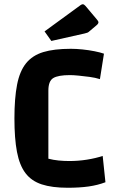

<svg xmlns="http://www.w3.org/2000/svg" viewBox="-20 -870 539 905"><path d="M477 -11Q440 3 397.5 9Q355 15 299 15Q225 15 176.5 -1Q128 -17 100 -54Q72 -91 60 -154Q48 -217 48 -312Q48 -407 60.5 -471Q73 -535 103 -572Q133 -609 184 -624.5Q235 -640 314 -640Q339 -640 368.5 -637Q398 -634 425.5 -628.5Q453 -623 470 -617L451 -497Q429 -504 402.5 -507.5Q376 -511 351 -513.5Q326 -516 310 -516Q254 -516 231 -502Q208 -488 208 -443V-122Q231 -116 256 -113.5Q281 -111 307 -111Q349 -111 390 -117.5Q431 -124 464 -135ZM222 -677 190 -722 360 -846Q366 -850 370 -850Q376 -850 383 -842L436 -779Q444 -770 444 -765Q444 -758 434 -750L402 -723Q397 -718 392 -716Q387 -714 378 -712Z"/></svg>

Font: Changa SemiBold
Style: Regular
Weight: 600
Designer: Eduardo Rodriguez Tunni
Foundry: Eduardo Rodriguez Tunni
Version: Version 3.002; ttfautohint (v1.8.2)